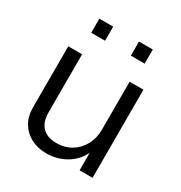

<svg xmlns="http://www.w3.org/2000/svg" viewBox="-158 -775 835 887"><g transform="rotate(30 259.5 -331.0)"><path d="M383.3 -479.3V-224.9C383.3 -193.6 376.7 -165.8 363.4 -141.5C350.2 -117.3 332.2 -98.3 309.5 -84.9C286.8 -71.3 260.7 -64.5 231.2 -64.5C198.6 -64.5 173.5 -73.4 156 -91.3C138.5 -109.1 129.8 -135.8 129.8 -171.5V-479.3H56V-152.1C56 -121.9 62.8 -95.4 76.3 -72.3C89.8 -49.3 108.6 -31.5 132.5 -18.9C156.5 -6.3 183.8 0 214.6 0C254.5 0 290.8 -10.1 323.3 -30.4C351.8 -48.1 372.5 -72.6 387.9 -101.6V-9.2H457V-479.3ZM190.4 -586.3V-661.6H116.6V-586.3ZM401.7 -586.3V-661.6H328V-586.3Z"/></g></svg>

Font: Diatome Awesome Regular
Style: Regular
Weight: 400
Designer: 15.100.17
Foundry: 15.100.17
Version: Version 1.008;Fontself Maker 3.5.8